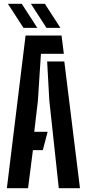

<svg xmlns="http://www.w3.org/2000/svg" viewBox="-20 -986 455 1006"><path d="M16 0 114 -800H302.5L314.5 -704H194.5L178.5 -457.5L159.5 -295.5H229.5L204.5 -199.5H152.5L127 0ZM288 0 238.5 -458.5 227 -664H317L399 0ZM103 -840 21.5 -966H94L175.5 -840ZM223.5 -840 142 -966H215L296.5 -840Z"/></svg>

Font: Big Shoulders Stencil Display Thin
Style: Bold
Weight: 700
Version: Version 2.001